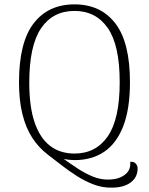

<svg xmlns="http://www.w3.org/2000/svg" viewBox="-20 -721 682 879"><path d="M492 138Q450 139 410 124Q370 109 333 85.5Q296 62 262 35.5Q228 9 199 -13Q157 -45 127.5 -90.5Q98 -136 82.5 -199Q67 -262 67 -344Q67 -527 134 -614Q201 -701 321 -701Q441 -701 508 -614Q575 -527 575 -345Q575 -223 544.5 -144Q514 -65 457.5 -26.5Q401 12 321 12Q310 12 296 10.5Q282 9 272 7Q303 29 336.5 51Q370 73 405.5 87.5Q441 102 477 101Q522 101 551 79.5Q580 58 576 20Q592 18 601 27.5Q610 37 610 50Q610 91 578 114.5Q546 138 492 138ZM321 -18Q419 -18 473.5 -97Q528 -176 528 -345Q528 -514 473.5 -592.5Q419 -671 321 -671Q222 -671 168 -591.5Q114 -512 114 -342Q114 -232 138.5 -160.5Q163 -89 209 -53.5Q255 -18 321 -18Z"/></svg>

Font: Arima Thin ExtraLight
Style: Regular
Weight: 250
Version: Version 1.100